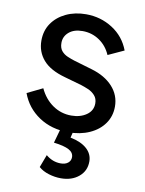

<svg xmlns="http://www.w3.org/2000/svg" viewBox="-87 -613 686 906"><g transform="rotate(10 255.5 -159.5)"><path d="M265 12Q184 12 124 -28Q64 -68 39 -136L113 -172Q136 -123 176 -95.5Q216 -68 265 -68Q308 -68 337.5 -88.5Q367 -109 367 -144Q367 -167 353.5 -182Q340 -197 321 -205Q302 -213 286 -218L205 -241Q132 -261 98.5 -300Q65 -339 65 -392Q65 -440 89.5 -475.5Q114 -511 156.5 -531Q199 -551 252 -551Q322 -551 379 -514.5Q436 -478 460 -414L384 -379Q366 -421 330 -445.5Q294 -470 249 -470Q208 -470 184 -449.5Q160 -429 160 -398Q160 -374 171.5 -360Q183 -346 200.5 -338.5Q218 -331 234 -326L322 -300Q387 -281 424 -240.5Q461 -200 461 -145Q461 -99 436 -63.5Q411 -28 366.5 -8Q322 12 265 12ZM268 232Q239 232 209.5 223Q180 214 161 197L184 136Q216 163 255 163Q277 163 290 152.5Q303 142 303 125Q303 103 280 90.5Q257 78 207 72L230 -10H291L280 35Q331 45 359 70Q387 95 387 131Q387 176 353.5 204Q320 232 268 232Z"/></g></svg>

Font: Pitagon Sans Text Medium
Style: Regular
Weight: 500
Designer: Travis Tran
Foundry: Pitagon
Version: Version 1.000; ttfautohint (v1.8.4.7-5d5b);gftools[0.9.26]